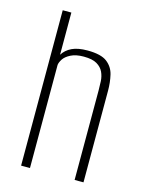

<svg xmlns="http://www.w3.org/2000/svg" viewBox="-100 -691 564 752"><g transform="rotate(15 182.0 -315.0)"><path d="M60 0V-630H95V-459Q108 -480 132 -491.5Q156 -503 195 -503Q250 -503 274.5 -484Q299 -465 306 -435Q313 -405 313 -372V0H277V-363Q277 -380 276 -400Q275 -420 267 -437Q259 -454 240.5 -465Q222 -476 187 -476Q155 -476 134.5 -465.5Q114 -455 105.5 -441.5Q97 -428 96 -418V0Z"/></g></svg>

Font: Alumni Sans Thin ExtraLight
Style: Regular
Weight: 250
Version: Version 1.018